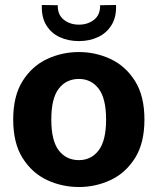

<svg xmlns="http://www.w3.org/2000/svg" viewBox="-20 -740 632 771"><path d="M297 11Q229 11 169 -17Q109 -45 71 -105Q33 -165 33 -260Q33 -355 71 -415Q109 -475 169 -503Q229 -531 297 -531Q364 -531 424 -503Q484 -475 522 -415Q560 -355 560 -260Q560 -165 522 -105Q484 -45 424 -17Q364 11 297 11ZM297 -97Q346 -97 376 -136Q406 -175 406 -260Q406 -345 376 -384Q346 -423 297 -423Q246 -423 216 -384Q186 -345 186 -260Q186 -175 216 -136Q246 -97 297 -97ZM297 -575Q254 -575 219.5 -591Q185 -607 165.5 -639.5Q146 -672 148 -720L212 -719Q211 -681 236 -661Q261 -641 297 -641Q333 -641 358 -661Q383 -681 382 -719L446 -720Q448 -672 428 -639.5Q408 -607 373.5 -591Q339 -575 297 -575Z"/></svg>

Font: Murecho SemiBold
Style: Regular
Weight: 600
Designer: Neil Summerour
Foundry: Positype
Version: Version 1.010; ttfautohint (v1.8.3)